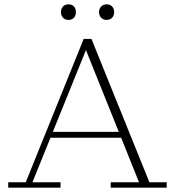

<svg xmlns="http://www.w3.org/2000/svg" viewBox="-20 -868 810 888"><path d="M18 0V-25H99L367 -688H403L671 -25H751V0H492V-25H623L370 -655H385L130 -25H260V0ZM204 -231V-258H552V-231ZM473 -776Q458 -776 448 -786Q438 -796 438 -812Q438 -828 448 -838Q458 -848 473 -848Q489 -848 498.5 -838Q508 -828 508 -812Q508 -796 498.5 -786Q489 -776 473 -776ZM297 -776Q281 -776 271.5 -786Q262 -796 262 -812Q262 -828 271.5 -838Q281 -848 297 -848Q313 -848 322 -838Q331 -828 331 -812Q331 -796 322 -786Q313 -776 297 -776Z"/></svg>

Font: Montagu Slab 144pt ExtraLight
Style: Regular
Weight: 250
Version: Version 1.000